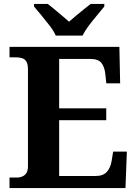

<svg xmlns="http://www.w3.org/2000/svg" viewBox="-20 -951 693 971"><path d="M28.1 0V-53H63.2Q80.5 -53 93.5 -58.7Q106.5 -64.3 114 -76.8Q121.4 -89.3 121.4 -109.6V-599.4Q121.4 -626.8 113.3 -639.7Q105.2 -652.7 91.6 -656.8Q78.1 -661 62 -661H28.1V-714H583.8L587.6 -529.7H517.6L512.6 -576.8Q508.6 -613.8 492.3 -633.4Q476 -653 436.8 -653H279.2V-403.2H517.3V-343.2H279.2V-61H464.1Q502.4 -61 521 -82.6Q539.6 -104.2 544.6 -137.2L552.2 -184.3H621.6L614.6 0ZM262 -771Q252 -794 231.7 -820.5Q211.4 -847 189.7 -873Q168.1 -899 152.1 -918V-931H221.3Q235.7 -920.6 255 -904.2Q274.2 -887.8 294.3 -871.3Q314.3 -854.8 329.3 -841.2Q344.3 -854.8 364.3 -871.3Q384.4 -887.8 404.4 -904.2Q424.5 -920.6 438.3 -931H507.5V-918Q492.5 -899 470.4 -873Q448.2 -847 428.4 -820.5Q408.6 -794 397.6 -771Z"/></svg>

Font: Noto Serif Malayalam
Style: Regular
Weight: 400
Designer: Indian type Foundry, Jelle Bosma, Monotype Design Team
Foundry: Monotype Imaging Inc.
Version: Version 2.103